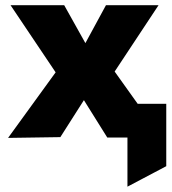

<svg xmlns="http://www.w3.org/2000/svg" viewBox="-20 -530 664 740"><path d="M471.2 189.5V-130H620.8V110.5ZM11.1 1.5 194.4 -251.2 20.6 -510H227.4L309.1 -363.8L388.4 -510H591.1L421.9 -254.2L603.4 0H393.4L303.4 -144L212.6 -1.5Z"/></svg>

Font: Geologica-Sharp
Style: Regular
Weight: 100
Designer: Sindre Bremnes, Frode Helland
Foundry: Monokrom Skriftforlag AS
Version: Version 1.010;gftools[0.9.28]